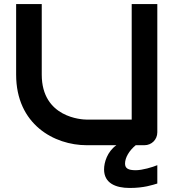

<svg xmlns="http://www.w3.org/2000/svg" viewBox="-20 -720 874 952"><path d="M760 -700H633V-127H410C387 -127 187 -136 187 -350V-700H60V-350C60 -103 249 0 410 0H557C512 32 496 85 496 120C496 188 553 212 623 212C695 212 736 197 760 190V99C736 109 686 124 653 124C616 124 600 115 600 91C600 62 620 27 653 0H696C732 0 760 -28 760 -64Z"/></svg>

Font: Audiowide
Style: Regular
Weight: 400
Designer: Astigmatic (AOETI)
Foundry: Astigmatic (AOETI)
Version: Version 1.002